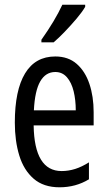

<svg xmlns="http://www.w3.org/2000/svg" viewBox="-20 -786 458 816"><path d="M215 -546Q270 -546 306 -514.5Q342 -483 360 -429.5Q378 -376 378 -309V-253H123Q126 -59 242 -59Q271 -59 299.5 -68Q328 -77 358 -96V-24Q302 10 233 10Q165 10 123 -26.5Q81 -63 62 -125Q43 -187 43 -265Q43 -402 86.5 -474Q130 -546 215 -546ZM215 -480Q174 -480 151 -440Q128 -400 124 -317H302Q302 -361 293 -398Q284 -435 264.5 -457.5Q245 -480 215 -480ZM342 -757Q330 -736 306 -707.5Q282 -679 255.5 -651.5Q229 -624 208 -606H156V-617Q214 -699 245 -766H342Z"/></svg>

Font: Noto Sans Lao ExtraCondensed
Style: Regular
Weight: 400
Width: 2
Designer: Monotype Design Team
Foundry: Monotype Imaging Inc.
Version: Version 2.004; ttfautohint (v1.8.4.7-5d5b)